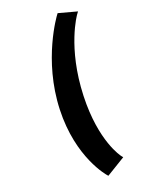

<svg xmlns="http://www.w3.org/2000/svg" viewBox="-282 -984 1132 1353"><g transform="rotate(-30 284.0 -307.5)"><path d="M330.1 217.3 321.9 202C321.6 201.4 233.5 34.6 304 -297C378.5 -647.8 550.9 -815.4 552 -816.5L568 -831.9L437.4 -893.1L429.2 -885.4C426.4 -882.8 187.8 -658.7 111 -297C36.4 53.6 167.7 267.5 169 269.6L174.3 278.2Z"/></g></svg>

Font: Hussar Nova
Style: 96
Weight: 700
Foundry: Cannot Into Space Fonts
Version: Version 0.99